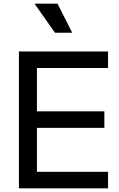

<svg xmlns="http://www.w3.org/2000/svg" viewBox="-20 -1025 646 1045"><path d="M83 0V-745H568V-655H181V-419H548V-329H181V-90H568V0ZM279 -847 168 -1005H293L373 -847Z"/></svg>

Font: Pitagon Sans Text Medium
Style: Regular
Weight: 500
Designer: Travis Tran
Foundry: Pitagon
Version: Version 1.000; ttfautohint (v1.8.4.7-5d5b);gftools[0.9.26]